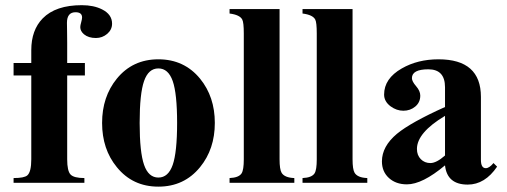

<svg xmlns="http://www.w3.org/2000/svg" viewBox="-20 -696 1929 731"><path d="M406.7 -606Q406.7 -583 388.2 -567.1Q369.6 -551.3 345.2 -551.3Q316.9 -551.3 299.8 -565.4Q285.6 -577.6 285.6 -592.8Q285.6 -599.1 289.1 -611.3Q292.5 -623.5 292.5 -629.4Q292.5 -649.4 267.6 -649.4Q234.9 -649.4 234.9 -608.9Q234.9 -601.6 235.4 -574.5Q235.8 -547.4 235.8 -533.7V-456.1H303.2V-408.7H235.8V-89.4Q235.8 -45.4 248.5 -31.7Q261.2 -18.1 301.3 -18.1V0H31.7V-18.1Q72.3 -18.1 84 -28.3Q99.1 -41.5 99.1 -89.4V-408.7H31.7V-456.1H99.1V-504.9Q99.1 -581.5 142.6 -626Q191.9 -676.3 291.5 -676.3Q336.9 -676.3 368.7 -660.2Q406.7 -641.1 406.7 -606Z M797.9 -228Q797.9 -128.4 741.7 -59.6Q681.2 14.6 583 14.6Q484.9 14.6 424.8 -59.6Q368.7 -127.9 368.7 -228Q368.7 -327.6 424.8 -396.5Q484.9 -470.2 583 -470.2Q681.2 -470.2 741.7 -396.5Q797.9 -327.6 797.9 -228ZM654.3 -228Q654.3 -339.8 637.5 -387.7Q620.6 -435.5 583 -435.5Q545.4 -435.5 528.6 -387.7Q511.7 -339.8 511.7 -228Q511.7 -116.2 528.6 -68.1Q545.4 -20 583 -20Q620.6 -20 637.5 -68.1Q654.3 -116.2 654.3 -228Z M1100.6 0H854V-18.1Q889.2 -19.5 899.9 -36.1Q908.2 -49.3 908.2 -89.4V-568.4Q908.2 -610.8 902.3 -621.6Q893.1 -639.6 854 -644.5V-661.6H1044.4V-89.4Q1044.4 -51.3 1052.2 -38.1Q1063.5 -19.5 1100.6 -18.1Z M1378.4 0H1131.8V-18.1Q1167 -19.5 1177.7 -36.1Q1186 -49.3 1186 -89.4V-568.4Q1186 -610.8 1180.2 -621.6Q1170.9 -639.6 1131.8 -644.5V-661.6H1322.3V-89.4Q1322.3 -51.3 1330.1 -38.1Q1341.3 -19.5 1378.4 -18.1Z M1872.6 -61.5Q1826.2 6.8 1760.7 6.8Q1682.1 6.8 1674.3 -66.4Q1587.9 5.9 1529.3 5.9Q1487.3 5.9 1460.7 -18.3Q1434.1 -42.5 1434.1 -81.5Q1434.1 -138.7 1491.2 -186.5Q1543.9 -230 1674.3 -288.6V-363.8Q1674.3 -432.1 1610.8 -432.1Q1548.3 -432.1 1548.3 -398.4Q1548.3 -386.2 1564.2 -367.9Q1580.1 -349.6 1580.1 -332Q1580.1 -306.2 1561 -290.3Q1542 -274.4 1515.6 -274.4Q1490.2 -274.4 1467.3 -291Q1442.4 -309.6 1442.4 -335.9Q1442.4 -397 1509.8 -435.5Q1570.3 -470.2 1649.4 -470.2Q1811 -470.2 1811 -327.1V-87.4Q1811 -55.7 1829.6 -55.7Q1842.8 -55.7 1858.9 -75.2ZM1674.3 -104V-254.9Q1567.4 -190.9 1567.4 -128.9Q1567.4 -105 1582 -90.1Q1596.7 -75.2 1618.7 -75.2Q1641.6 -75.2 1674.3 -104Z"/></svg>

Font: Dai Banna SIL Light
Style: Bold
Weight: 700
Designer: Victor Gaultney
Foundry: SIL International
Version: Version 2.001